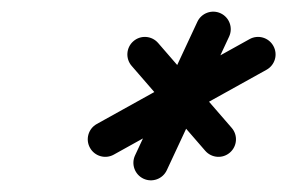

<svg xmlns="http://www.w3.org/2000/svg" viewBox="-20 -571 492 329"><path d="M318.2 -533.7C318.2 -533.7 318.2 -533.7 318.2 -533.7C282.6 -457.3 247 -381 211.4 -304.7C204.4 -289.7 210.9 -271.8 225.9 -264.8C240.9 -257.8 258.8 -264.3 265.8 -279.3C265.8 -279.3 265.8 -279.3 265.8 -279.3C301.4 -355.7 337 -432 372.6 -508.3C379.6 -523.3 373.1 -541.2 358.1 -548.2C343.1 -555.2 325.2 -548.7 318.2 -533.7ZM407.7 -504C407.7 -504 407.7 -504 407.7 -504C320.4 -455.5 233.1 -407 145.8 -358.5C131.3 -350.4 126.1 -332.2 134.2 -317.7C142.2 -303.2 160.5 -298 174.9 -306C262.2 -354.5 349.5 -403 436.8 -451.5C451.3 -459.6 456.5 -477.8 448.4 -492.3C440.4 -506.8 422.1 -512 407.7 -504ZM205.6 -458.1C205.6 -458.1 205.6 -458.1 205.6 -458.1C247.6 -409.6 289.7 -361.1 331.7 -312.6C342.6 -300.1 361.5 -298.7 374 -309.6C386.5 -320.4 387.9 -339.4 377 -351.9C377 -351.9 377 -351.9 377 -351.9C335 -400.4 292.9 -448.9 250.9 -497.4C240 -509.9 221.1 -511.3 208.6 -500.4C196.1 -489.6 194.7 -470.6 205.6 -458.1Z"/></svg>

Font: FRB American Cursive
Style: Bold Italic
Weight: 700
Italic angle: -25°
Version: Version 2.0;Modular Font Editor K font №1